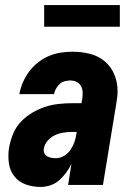

<svg xmlns="http://www.w3.org/2000/svg" viewBox="-20 -733 540 761"><path d="M141 8Q110 8 82 -2Q54 -12 36.5 -34.5Q19 -57 15 -87.5Q11 -118 16 -148Q21 -175 31.5 -201.5Q42 -228 62 -249.5Q82 -271 107.5 -286Q133 -301 159 -309.5Q185 -318 212.5 -321Q240 -324 266 -324H303L306 -341Q308 -355 307.5 -368Q307 -381 301 -392Q295 -403 283.5 -408.5Q272 -414 259 -414Q248 -414 236.5 -411Q225 -408 216.5 -400Q208 -392 202 -381.5Q196 -371 194 -360H57V-361Q61 -384 71 -407Q81 -430 96 -450Q111 -470 131.5 -486Q152 -502 175 -511.5Q198 -521 221.5 -524.5Q245 -528 268 -528Q304 -528 337 -519.5Q370 -511 395 -490Q420 -469 433 -438Q446 -407 446 -372Q446 -360 444.5 -347.5Q443 -335 441 -323L388 0H250L263 -83Q254 -65 242 -48.5Q230 -32 214.5 -18.5Q199 -5 179.5 1.5Q160 8 141 8ZM202 -106Q219 -106 234.5 -115.5Q250 -125 260 -140Q270 -155 275.5 -171.5Q281 -188 283 -204L284 -210H266Q249 -210 232 -207.5Q215 -205 198.5 -197.5Q182 -190 169.5 -176Q157 -162 154 -145Q152 -135 155.5 -126.5Q159 -118 167 -113.5Q175 -109 184 -107.5Q193 -106 202 -106ZM155 -627V-713H455V-627Z"/></svg>

Font: Iosevka Heavy Oblique
Style: Regular
Weight: 900
Italic angle: -9°
Monospace: yes
Designer: Belleve Invis
Foundry: Belleve Invis
Version: Version 32.5.0; ttfautohint (v1.8.4)